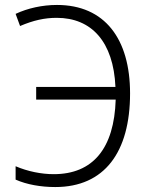

<svg xmlns="http://www.w3.org/2000/svg" viewBox="-20 -745 603 775"><path d="M203 10C402 10 505 -131 505 -368C505 -588 403 -725 210 -725C151 -725 92 -712 43 -689L61 -640C115 -663 160 -673 209 -673C349 -673 438 -577 446 -394H126V-343H447C441 -146 355 -42 197 -42C147 -42 92 -53 43 -74V-20C88 0 145 10 203 10Z"/></svg>

Font: Noto Sans SemiCondensed Light
Style: Regular
Weight: 300
Width: 4
Designer: Monotype Design Team
Foundry: Monotype Imaging Inc.
Version: Version 2.013